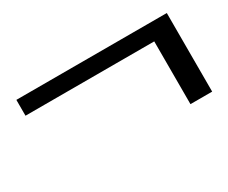

<svg xmlns="http://www.w3.org/2000/svg" viewBox="-57 -550 674 567"><g transform="rotate(-30 280.0 -267.0)"><path d="M463 -133H537V-401H24V-347H463Z"/></g></svg>

Font: Libertinus Serif
Style: Bold
Weight: 700
Designer: Philipp H. Poll, Khaled Hosny
Foundry: Caleb Maclennan
Version: Version 7.050;RELEASE